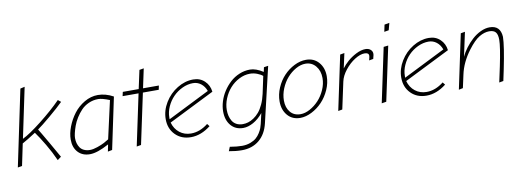

<svg xmlns="http://www.w3.org/2000/svg" viewBox="-66 -1106 4642 1707"><g transform="rotate(-10 2254.5 -252.5)"><path d="M251 -303.2Q290 -330.1 369.9 -397.5Q449.7 -464.8 495.1 -509.8L469.2 -530.8Q390.1 -450.2 278.6 -362.5Q167 -274.9 104 -245.1L199.2 -698.2L159.2 -689L15.1 -2L54.2 -8.8L95.2 -205.1Q136.7 -227.1 217.8 -279.8Q252.4 -232.4 297.6 -156.2Q342.8 -80.1 376 -4.9L409.2 -29.8Q374.5 -91.8 336.4 -158Q298.3 -224.1 276.6 -260.7Q254.9 -297.4 251 -303.2Z M965.8 -475.1Q896.5 -513.2 826.7 -513.2Q763.2 -513.2 704.8 -479Q646.5 -444.8 607.2 -392.8Q567.9 -340.8 544.4 -279.8Q521 -218.8 521 -164.1Q521 -92.3 560.8 -49.6Q600.6 -6.8 668 -6.8Q735.4 -6.8 840.8 -64.9L828.1 -2L867.7 -9.8ZM673.8 -43.9Q643.6 -44.4 621.1 -54.9Q598.6 -65.4 585.9 -83.7Q573.2 -102.1 567.1 -123.8Q561 -145.5 561 -170.9Q561 -188.5 567.4 -216.1Q573.7 -243.7 586.2 -278.6Q598.6 -313.5 620.4 -348.1Q642.1 -382.8 669.7 -411.9Q697.3 -440.9 737.5 -459Q777.8 -477.1 823.7 -477.1Q858.9 -477.1 925.8 -450.2L849.1 -108.9Q828.1 -95.7 804.7 -83.3Q781.2 -70.8 742.4 -57.4Q703.6 -43.9 673.8 -43.9Z M1376.5 -502H1233.4L1270.5 -675.8L1230.5 -668.9L1194.3 -502H1050.8L1042.5 -464.8H1186.5L1088.4 -2L1128.4 -8.8L1225.6 -464.8H1368.7Z M1579.1 0Q1670.4 0 1757.3 -67.9L1739.3 -90.8Q1665 -32.2 1585.4 -32.2Q1525.4 -32.2 1481.9 -66.7Q1438.5 -101.1 1422.4 -159.2L1835.4 -365.2Q1828.6 -424.3 1787.8 -463.1Q1747.1 -502 1685.5 -502Q1610.8 -502 1541 -459.2Q1471.2 -416.5 1427.7 -345.2Q1384.3 -273.9 1384.3 -195.8Q1384.3 -110.4 1438.5 -55.2Q1492.7 0 1579.1 0ZM1678.2 -470.2Q1718.3 -470.2 1749.8 -445.8Q1781.2 -421.4 1796.4 -378.9L1418.5 -189.9V-206.1Q1418.5 -254.9 1440.2 -303.2Q1461.9 -351.6 1497.6 -388.2Q1533.2 -424.8 1581.1 -447.5Q1628.9 -470.2 1678.2 -470.2Z M2363.8 -505.9 2324.7 -500 2315.9 -459Q2251.5 -501 2197.8 -501Q2147.9 -501 2101.1 -481.4Q2054.2 -461.9 2018.1 -428.7Q1981.9 -395.5 1954.8 -353.8Q1927.7 -312 1913.3 -265.4Q1898.9 -218.8 1898.9 -174.8Q1898.9 -96.7 1939.9 -48.3Q1981 0 2050.8 0Q2094.7 0 2142.6 -26.6Q2190.4 -53.2 2231 -103L2209 -7.8Q2204.6 10.3 2198.2 27.8Q2191.9 45.4 2176.8 69.8Q2161.6 94.2 2141.4 111.8Q2121.1 129.4 2087.4 142.1Q2053.7 154.8 2012.7 154.8Q1966.3 154.8 1902.8 144L1887.7 181.2Q1949.2 192.9 2003.9 192.9Q2097.7 192.9 2161.1 140.4Q2224.6 87.9 2247.1 -8.8ZM2272 -269Q2260.7 -217.8 2241.7 -176.8Q2222.7 -135.7 2200.4 -109.6Q2178.2 -83.5 2152.1 -66.2Q2126 -48.8 2101.6 -41.5Q2077.1 -34.2 2052.7 -34.2Q2020 -34.2 1995.8 -47.1Q1971.7 -60.1 1958.5 -82Q1945.3 -104 1939.2 -128.9Q1933.1 -153.8 1933.1 -182.1Q1933.1 -233.4 1954.1 -284.9Q1975.1 -336.4 2010 -376Q2044.9 -415.5 2093 -440.2Q2141.1 -464.8 2191.9 -464.8Q2223.1 -464.8 2254.9 -452.9Q2286.6 -440.9 2305.2 -424.8Z M2565.4 0Q2616.2 0 2669.4 -27.1Q2722.7 -54.2 2764.6 -98.1Q2806.6 -142.1 2833.7 -202.6Q2860.8 -263.2 2860.8 -325.2Q2860.8 -400.9 2817.6 -450.4Q2774.4 -500 2703.6 -500Q2650.4 -500 2596.9 -473.1Q2543.5 -446.3 2502 -402.3Q2460.4 -358.4 2434.6 -298.3Q2408.7 -238.3 2408.7 -175.8Q2408.7 -99.1 2451.4 -49.6Q2494.1 0 2565.4 0ZM2691.9 -466.8Q2749.5 -466.8 2785.2 -423.6Q2820.8 -380.4 2820.8 -314.9Q2820.8 -262.2 2797.6 -209.7Q2774.4 -157.2 2738.8 -118.9Q2703.1 -80.6 2658.9 -56.4Q2614.7 -32.2 2573.7 -32.2Q2514.6 -32.2 2481.2 -72.5Q2447.8 -112.8 2447.8 -176.8Q2447.8 -230.5 2469.7 -284.2Q2491.7 -337.9 2526.4 -377.4Q2561 -417 2605.2 -441.9Q2649.4 -466.8 2691.9 -466.8Z M3050.8 -500 3011.7 -493.2 2907.7 -2 2945.3 -8.8 2997.6 -252Q3008.3 -302.2 3048.3 -353Q3088.4 -403.8 3137.7 -434.8Q3187 -465.8 3225.6 -465.8Q3264.6 -465.8 3264.6 -439Q3264.6 -436.5 3264.2 -433.1Q3263.7 -429.7 3262.9 -425.5Q3262.2 -421.4 3261.7 -418.9L3256.3 -397L3294.4 -403.8L3302.7 -438Q3303.7 -441.9 3303.7 -449.2Q3303.7 -472.2 3286.1 -487.1Q3268.6 -502 3240.7 -502Q3201.2 -502 3155.8 -478.8Q3110.4 -455.6 3077.1 -426Q3043.9 -396.5 3021.5 -366.2Z M3491.2 -694.8 3446.3 -687 3433.1 -624 3474.1 -630.9ZM3404.3 -493.2 3300.3 -2 3342.3 -8.8 3446.3 -498Z M3705.6 0Q3796.9 0 3883.8 -67.9L3865.7 -90.8Q3791.5 -32.2 3711.9 -32.2Q3651.9 -32.2 3608.4 -66.7Q3564.9 -101.1 3548.8 -159.2L3961.9 -365.2Q3955.1 -424.3 3914.3 -463.1Q3873.5 -502 3812 -502Q3737.3 -502 3667.5 -459.2Q3597.7 -416.5 3554.2 -345.2Q3510.7 -273.9 3510.7 -195.8Q3510.7 -110.4 3564.9 -55.2Q3619.1 0 3705.6 0ZM3804.7 -470.2Q3844.7 -470.2 3876.2 -445.8Q3907.7 -421.4 3922.9 -378.9L3544.9 -189.9V-206.1Q3544.9 -254.9 3566.7 -303.2Q3588.4 -351.6 3624 -388.2Q3659.7 -424.8 3707.5 -447.5Q3755.4 -470.2 3804.7 -470.2Z M4139.2 -500 4100.6 -493.2 3996.6 -2 4034.2 -9.8 4059.6 -126Q4082.5 -235.4 4159.2 -336.9Q4214.8 -411.1 4261.5 -439Q4308.1 -466.8 4351.6 -466.8Q4392.1 -466.8 4409.7 -445.8Q4427.2 -424.8 4427.2 -377Q4427.2 -315.4 4391.6 -144L4361.3 -2.9L4399.4 -9.8L4420.4 -108.9Q4462.9 -315.4 4464.4 -397Q4458.5 -501 4361.3 -501Q4321.8 -501 4279.8 -481.2Q4237.8 -461.4 4202.6 -429.4Q4167.5 -397.5 4138.7 -359.1Q4109.9 -320.8 4092.3 -282.2Z"/></g></svg>

Font: Comic Neue Angular Light Italic
Style: Regular
Weight: 300
Italic angle: -12°
Designer: Craig Rozynski
Foundry: Craig Rozynski
Version: Version 2.003